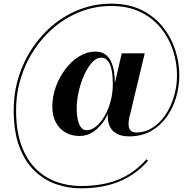

<svg xmlns="http://www.w3.org/2000/svg" viewBox="-20 -810 1050 1044"><path d="M419 214Q350.5 214 285.5 191.5Q220.5 169 168.2 119.2Q116 69.5 85.2 -12Q54.5 -93.5 54.5 -211Q54.5 -305 81.2 -391.2Q108 -477.5 156.8 -550Q205.5 -622.5 271.8 -676.5Q338 -730.5 417.5 -760.2Q497 -790 585 -790Q680 -790 749.8 -755.5Q819.5 -721 865 -664Q910.5 -607 932.8 -538.2Q955 -469.5 955 -401Q955 -340 937.5 -280.8Q920 -221.5 885.8 -173.5Q851.5 -125.5 800.5 -97Q749.5 -68.5 682 -68.5Q642 -68.5 617.2 -81.8Q592.5 -95 580.5 -116Q568.5 -137 566.8 -162Q565 -187 570 -210L642 -520H767L691.5 -205Q689.5 -196 685.8 -182Q682 -168 680 -152Q678 -136 680.2 -121.8Q682.5 -107.5 692 -98.5Q701.5 -89.5 721.5 -89.5Q768 -89.5 808.2 -114.8Q848.5 -140 878.5 -183.8Q908.5 -227.5 925.5 -283.8Q942.5 -340 942.5 -401Q942.5 -468 921.2 -534.5Q900 -601 856 -656Q812 -711 744.5 -744.2Q677 -777.5 584.5 -777.5Q499.5 -777.5 422 -748.2Q344.5 -719 280 -666.2Q215.5 -613.5 167.8 -542.5Q120 -471.5 93.8 -387.2Q67.5 -303 67.5 -211Q67.5 -96 97.2 -17Q127 62 177.2 110.2Q227.5 158.5 290.2 180Q353 201.5 419 201.5Q499.5 201.5 564.5 185.5Q629.5 169.5 681.8 137Q734 104.5 776.5 56L785 64Q722 137 631.8 175.5Q541.5 214 419 214ZM413 -70.5Q370.5 -70.5 337 -89.2Q303.5 -108 284 -143.8Q264.5 -179.5 264.5 -230.5Q264.5 -285.5 283.8 -338.5Q303 -391.5 336 -434.8Q369 -478 411.2 -503.8Q453.5 -529.5 499 -529.5Q531.5 -529.5 552.2 -514.5Q573 -499.5 584.2 -474.5Q595.5 -449.5 600 -419.2Q604.5 -389 604.5 -358Q604.5 -303 590 -251.5Q575.5 -200 549.5 -159Q523.5 -118 488.8 -94.2Q454 -70.5 413 -70.5ZM451 -102Q477.5 -102 503 -123Q528.5 -144 549 -179.5Q569.5 -215 581.5 -260Q593.5 -305 593.5 -353Q593.5 -369 592 -392.8Q590.5 -416.5 584.5 -440.5Q578.5 -464.5 565.2 -480.5Q552 -496.5 528.5 -496.5Q504.5 -496.5 481.2 -471.2Q458 -446 439 -405Q420 -364 408.5 -315Q397 -266 397 -218.5Q397 -187.5 402.5 -161Q408 -134.5 420 -118.2Q432 -102 451 -102Z"/></svg>

Font: Bodoni Moda 18pt SemiBold
Style: Italic
Weight: 600
Italic angle: -13°
Designer: Owen Earl
Foundry: indestructible type
Version: Version 2.005